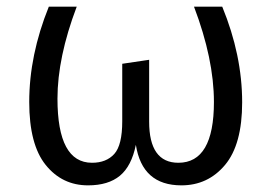

<svg xmlns="http://www.w3.org/2000/svg" viewBox="-20 -546 817 578"><path d="M564 -526H649Q709 -380 709 -238Q709 -111 657.5 -49.5Q606 12 526 12Q408 12 389 -110Q376 -46 341 -17Q306 12 245 12Q167 12 117.5 -49.5Q68 -111 68 -239Q68 -380 127 -526H211Q153 -373 153 -249Q153 -56 257 -56Q300 -56 324 -82.5Q348 -109 348 -181V-354L429 -366V-180Q429 -56 517 -56Q624 -56 624 -239Q624 -368 564 -526Z"/></svg>

Font: FiraSans
Style: Regular
Weight: 350
Designer: Carrois Corporate & Edenspiekermann AG
Foundry: Carrois Corporate GbR & Edenspiekermann AG
Version: Version 3.106;PS 003.106;hotconv 1.0.70;makeotf.lib2.5.58329